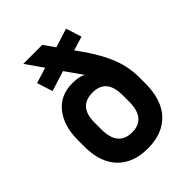

<svg xmlns="http://www.w3.org/2000/svg" viewBox="-203 -800 916 916"><g transform="rotate(-45 254.5 -342.0)"><path d="M438.5 -393.6Q463.9 -328.1 463.9 -258.8V-217.8Q463.9 -107.4 409.2 -48.8Q353.5 10.7 252.9 10.7Q153.3 10.7 98.6 -47.9Q44.9 -105.5 44.9 -209V-252.9Q44.9 -349.6 90.8 -407.2Q136.7 -464.8 218.8 -464.8Q238.3 -464.8 255.9 -461.9Q273.4 -459 288.1 -451.2L227.5 -537.1L125 -504.9L99.6 -584L178.7 -608.4L118.2 -695.3H246.1L285.2 -639.6L380.9 -669.9L406.2 -590.8L335 -569.3L359.4 -535.2Q414.1 -457 438.5 -393.6ZM347.7 -254.9Q347.7 -365.2 254.9 -365.2Q160.2 -365.2 160.2 -256.8V-210.9Q160.2 -96.7 254.9 -96.7Q347.7 -96.7 347.7 -211.9Z"/></g></svg>

Font: Dinish
Style: Bold
Weight: 700
Designer: Bert Driehuis
Foundry: Playbeing
Version: Version 3.006; git-39231f3c-release